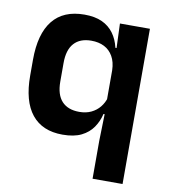

<svg xmlns="http://www.w3.org/2000/svg" viewBox="-77 -568 711 807"><g transform="rotate(10 278.0 -165.0)"><path d="M215 11.5Q128.5 11.5 83.5 -44.5Q38.5 -100.5 38.5 -209.5V-277Q38.5 -387.5 84 -444.5Q129.5 -501.5 219.5 -501.5Q264 -501.5 294.5 -487.5Q325 -473.5 344 -447.5Q363 -421.5 371 -386.5H408L374 -291.5Q373 -326.5 359.2 -350.5Q345.5 -374.5 322 -386.5Q298.5 -398.5 266.5 -398.5Q218.5 -398.5 193 -370.2Q167.5 -342 167.5 -286V-206.5Q167.5 -151 193.2 -123Q219 -95 268 -95Q296.5 -95 318.5 -105.5Q340.5 -116 355.2 -134.2Q370 -152.5 376.5 -175.5L406 -104H370Q362.5 -72 344.5 -45.8Q326.5 -19.5 295.2 -4Q264 11.5 215 11.5ZM372 172V10.5L375.5 -125.5L374 -146.5V-347L376.5 -373.5L372 -490.5H500V172Z"/></g></svg>

Font: Anek Tamil Medium SemiBold
Style: Regular
Weight: 600
Version: Version 1.003